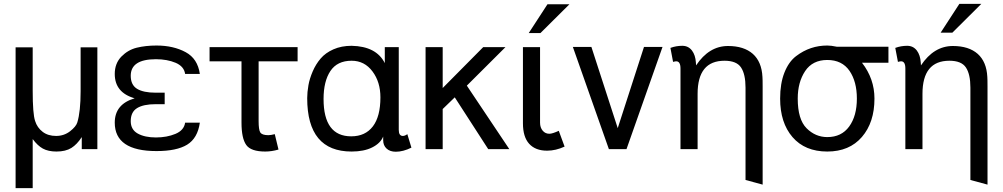

<svg xmlns="http://www.w3.org/2000/svg" viewBox="-20 -766 5151 986"><path d="M270 12.2Q228 12.2 200.2 -2.9Q173.3 -17.6 147.9 -51.8V200.2H60.1V-522.9H147.9V-299.8Q147.9 -181.6 160.2 -145Q170.9 -110.4 199.2 -88.9Q226.6 -67.9 268.1 -67.9Q309.1 -67.9 340.3 -92.3Q370.6 -116.2 377 -137.2Q394 -192.9 394 -297.9V-522.9H480V0H399.9V-62Q375.5 -24.4 346.7 -6.3Q316.9 12.2 270 12.2Z M1006.3 -136.2Q995.1 -56.2 940.9 -22.9Q887.2 9.8 783.7 9.8Q569.3 9.8 569.3 -136.2Q569.3 -231 671.4 -261.2Q569.3 -290.5 569.3 -386.2Q569.3 -440.4 603.5 -475.6Q637.2 -509.8 682.1 -521Q728 -532.2 783.7 -532.2Q870.6 -532.2 933.6 -498Q995.1 -464.8 1006.3 -386.2H930.7Q925.3 -424.8 882.3 -443.4Q838.4 -461.9 780.8 -461.9Q651.4 -461.9 651.4 -377Q651.4 -330.1 683.6 -310.1Q716.3 -290 779.8 -290H825.7V-231H779.8Q716.8 -231 684.1 -210.9Q651.4 -190.9 651.4 -144Q651.4 -100.1 687.5 -80.1Q723.6 -60.1 780.8 -60.1Q836.9 -60.1 881.3 -78.6Q925.3 -97.2 930.7 -136.2Z M1342.3 12.2Q1268.6 12.2 1244.6 -21.5Q1220.2 -55.7 1220.2 -136.2V-451.2H1056.2V-523.9H1508.3V-451.2H1308.1V-144Q1308.1 -100.1 1316.4 -86.4Q1325.2 -71.8 1357.9 -71.8Q1370.6 -71.8 1391.1 -77.1L1410.2 2Q1375 12.2 1342.3 12.2Z M1933.6 -266.1Q1933.6 -344.7 1893.1 -398.9Q1852.1 -454.1 1785.6 -454.1Q1711.9 -454.1 1676.8 -401.4Q1641.6 -348.6 1641.6 -257.8Q1641.6 -65.9 1783.7 -65.9Q1856 -65.9 1895 -117.2Q1933.6 -168 1933.6 -266.1ZM1557.6 -262.2Q1557.6 -292 1564 -328.6Q1569.8 -361.8 1585.9 -399.4Q1601.6 -436 1626.5 -465.3Q1651.4 -494.6 1692.4 -512.7Q1733.4 -530.8 1785.6 -530.8Q1912.6 -528.3 1956.1 -441.9V-523.9H2027.8V-99.1Q2027.8 -67.9 2048.8 -67.9Q2059.6 -67.9 2071.8 -77.1L2092.8 -7.8Q2050.3 13.2 2012.7 13.2Q1982.9 13.2 1965.3 -2.9Q1947.8 -19 1947.8 -45.9V-64.9Q1934.1 -30.3 1891.1 -8.8Q1849.1 12.2 1785.6 12.2Q1557.6 12.2 1557.6 -262.2Z M2595.7 0H2487.3L2315.4 -266.1L2253.4 -206.1V0H2165.5V-523.9H2253.4V-314L2461.4 -523.9H2575.7L2377.4 -326.2Z M2791.5 -744.1H2904.3L2755.4 -596.2H2695.3ZM2753.4 -136.2Q2753.4 -110.8 2767.1 -94.7Q2780.3 -79.1 2801.3 -79.1Q2816.4 -79.1 2849.6 -94.2L2879.4 -13.2Q2834 7.8 2789.6 7.8Q2729.5 7.8 2697.3 -27.8Q2665.5 -63 2665.5 -132.8V-523.9H2753.4Z M3106.9 0 2921.9 -524.9H3017.1L3152.3 -107.9L3287.1 -524.9H3382.3L3197.3 0H3187H3117.2Z M3808.6 -315.9Q3808.6 -384.8 3785.6 -419.4Q3762.7 -454.1 3700.7 -454.1Q3562.5 -454.1 3562.5 -284.2V0H3474.6V-414.1Q3474.6 -451.2 3452.6 -451.2Q3447.8 -451.2 3436.5 -448.2L3422.9 -520Q3452.1 -530.8 3483.9 -530.8Q3515.1 -530.8 3533.7 -506.3Q3551.3 -482.9 3553.7 -444.8L3554.7 -430.2Q3621.1 -529.8 3718.8 -529.8Q3800.3 -529.8 3846.2 -489.3Q3891.6 -448.7 3895.5 -371.1Q3896.5 -361.3 3896.5 -319.8V182.1L3808.6 158.2Z M4076.7 -259.8Q4076.7 -152.8 4122.1 -107.4Q4167.5 -62 4228.5 -62Q4301.3 -62 4340.8 -116.2Q4380.4 -170.4 4380.4 -259.8Q4380.4 -346.7 4342.8 -401.9Q4304.2 -458 4228.5 -458Q4152.8 -458 4114.7 -400.9Q4076.7 -343.8 4076.7 -259.8ZM3986.3 -259.8Q3986.3 -337.4 4008.3 -393.1Q4030.3 -448.7 4067.9 -477.5Q4104.5 -505.4 4145 -519Q4184.6 -532.2 4228.5 -532.2Q4248 -532.2 4278.3 -525.9H4542.5V-443.8H4406.7Q4470.7 -361.3 4470.7 -259.8Q4470.7 -137.2 4406.2 -62.5Q4341.8 12.2 4228.5 12.2Q4113.8 12.2 4049.8 -62Q3986.3 -135.7 3986.3 -259.8Z M4906.7 -746.1H5019.5L4870.6 -598.1H4810.5ZM4963.4 -315.9Q4963.4 -384.8 4940.4 -419.4Q4917.5 -454.1 4855.5 -454.1Q4717.3 -454.1 4717.3 -284.2V0H4629.4V-414.1Q4629.4 -451.2 4607.4 -451.2Q4602.5 -451.2 4591.3 -448.2L4577.6 -520Q4606.9 -530.8 4638.7 -530.8Q4669.9 -530.8 4688.5 -506.3Q4706.1 -482.9 4708.5 -444.8L4709.5 -430.2Q4775.9 -529.8 4873.5 -529.8Q4955.1 -529.8 5001 -489.3Q5046.4 -448.7 5050.3 -371.1Q5051.3 -361.3 5051.3 -319.8V182.1L4963.4 158.2Z"/></svg>

Font: Miedinger*
Style: Book
Weight: 400
Version: Version 001.000